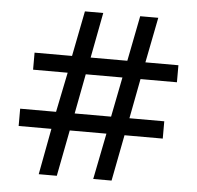

<svg xmlns="http://www.w3.org/2000/svg" viewBox="-48 -681 749 730"><g transform="rotate(5 326.5 -316.0)"><path d="M159 -176H34V-242H171L202 -394H70V-459H213L247 -632H317L284 -459H424L458 -632H527L493 -459H619V-394H480L451 -242H584V-176H438L404 0H334L369 -176H229L195 0H126ZM381 -242 411 -394H271L242 -242Z"/></g></svg>

Font: lsinhala15
Style: Book
Weight: 400
Designer: Jelle Bosma - Monotype Design Team
Foundry: Monotype Imaging Inc.
Version: Version 2.003